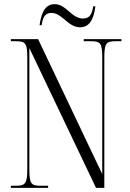

<svg xmlns="http://www.w3.org/2000/svg" viewBox="-20 -902 626 922"><path d="M365 -771C416 -771 432 -822 438 -872H428C422 -839 414 -813 379 -813C323 -813 299 -882 242 -882C191 -882 177 -829 170 -781H180C185 -816 195 -840 226 -840C280 -840 305 -771 365 -771ZM32 0H211V-10H173C128 -10 121 -22 121 -92V-671L441 0H481V-622C481 -692 488 -704 533 -704H563V-714H382V-704H419C464 -704 471 -692 471 -623V-66L163 -714H32V-704H58C104 -704 111 -692 111 -623V-92C111 -22 103 -10 57 -10H32Z"/></svg>

Font: Noto Serif Display ExtraCondensed Light
Style: Regular
Weight: 300
Width: 2
Designer: Monotype Design Team
Foundry: Monotype Imaging Inc.
Version: Version 2.009